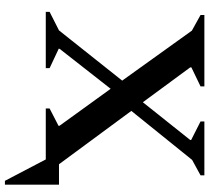

<svg xmlns="http://www.w3.org/2000/svg" viewBox="-56 -644 870 799"><g transform="rotate(90 379.5 -245.0)"><path d="M30 0V-16L107 -55L316 -318L108 -608L43 -644V-660H340V-644L261 -606V-601L406 -404L563 -601V-605L486 -644V-660H710V-644L646 -609L442 -356L664 -55H749V170H733L644 0H432V-16L504 -53V-57L350 -270L184 -58L183 -54L264 -16V0Z"/></g></svg>

Font: Spectral SC SemiBold
Style: Regular
Weight: 600
Designer: Jean-Baptiste Levee
Foundry: Production Type
Version: Version 2.001